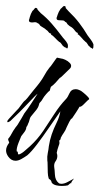

<svg xmlns="http://www.w3.org/2000/svg" viewBox="-29 -529 328 633"><path d="M195 82Q187 84 175 84Q165 84 156.5 82Q148 80 143 75Q140 71 140.5 70Q141 69 138 65Q134 60 133.5 62Q133 64 131 57Q129 51 128.5 39.5Q128 28 128 16Q128 4 127 0Q126 -13 128.5 -24.5Q131 -36 132 -47Q135 -67 141.5 -86Q148 -105 157 -123Q163 -135 166 -145Q169 -155 170 -162Q153 -138 132.5 -108Q112 -78 93 -53Q74 -28 61 -17Q51 -10 41 -4.5Q31 1 22 1Q8 1 -2 -13Q-9 -23 -9 -33Q-9 -45 1 -58Q2 -59 -1 -65Q-4 -71 1 -75Q5 -80 10 -89.5Q15 -99 19 -104Q22 -109 25.5 -113Q29 -117 34 -126Q36 -129 42.5 -140Q49 -151 51 -155Q62 -169 74.5 -188.5Q87 -208 93 -217L95 -220Q89 -216 63 -188Q37 -160 5 -130Q-1 -126 -3 -126Q-5 -126 -5 -128Q-5 -132 1 -138L25 -164Q31 -169 40 -182Q49 -195 55 -199Q61 -205 68.5 -215Q76 -225 82 -232Q106 -260 115.5 -277.5Q125 -295 134 -306Q139 -311 143.5 -318Q148 -325 152 -330Q156 -336 159 -339L173 -336Q177 -336 186 -332Q195 -328 201.5 -321Q208 -314 204 -306Q204 -305 196 -297.5Q188 -290 180 -282Q172 -274 170 -273Q170 -273 169.5 -273Q169 -273 168 -272Q151 -252 145.5 -248Q140 -244 139 -243Q138 -242 135 -230Q131 -228 123 -218.5Q115 -209 113 -205L108 -197L101 -189L98 -179Q97 -176 95 -173Q93 -170 91 -167L73 -145Q70 -141 69 -136.5Q68 -132 66 -126Q65 -125 62.5 -118Q60 -111 58 -111Q58 -103 52 -94.5Q46 -86 41 -80Q39 -76 32 -58Q25 -40 26 -30Q30 -30 30 -24.5Q30 -19 34 -20Q43 -23 54 -33Q65 -43 70 -47Q95 -70 113.5 -97.5Q132 -125 150 -153Q168 -181 189 -203Q194 -208 200 -221.5Q206 -235 221 -235Q227 -235 235 -231Q238 -230 246.5 -223Q255 -216 261 -209.5Q267 -203 264 -201Q262 -200 258 -196Q255 -193 246.5 -184.5Q238 -176 233 -177Q233 -177 229 -170Q225 -163 208 -138Q206 -140 199.5 -127.5Q193 -115 191 -110Q187 -99 181.5 -91.5Q176 -84 171 -74V-72Q171 -70 169.5 -68.5Q168 -67 166 -65Q167 -62 167 -57Q167 -55 163.5 -45.5Q160 -36 158 -25Q159 -22 159.5 -19.5Q160 -17 160 -15Q160 -5 154 3Q148 11 150 24Q151 28 152 46.5Q153 65 164 74Q167 77 173 77Q183 77 194 71Q205 65 209 63L214 60Q215 61 214 61Q213 62 209 67.5Q205 73 206 75Q203 75 203 75ZM276 -368Q275 -368 275 -369Q273 -371 271 -371.5Q269 -372 267 -375Q263 -377 260 -383Q257 -389 252 -392Q252 -392 251.5 -392Q251 -392 251 -393Q247 -396 239 -405.5Q231 -415 227 -416Q227 -416 227.5 -417Q228 -418 227 -419L228 -420Q222 -422 219 -426.5Q216 -431 212 -435Q208 -439 204 -441Q200 -443 196 -447Q193 -449 191.5 -452.5Q190 -456 186 -457Q183 -461 179.5 -461.5Q176 -462 172 -462Q164 -462 161 -463Q158 -464 157.5 -468Q157 -472 158 -471Q158 -471 161 -480.5Q164 -490 171 -500Q174 -502 178 -506.5Q182 -511 186 -508Q188 -507 187.5 -505.5Q187 -504 188 -502L198 -491Q217 -473 232 -453.5Q247 -434 260 -412Q265 -405 270.5 -398Q276 -391 279 -383V-377Q279 -371 277.5 -369.5Q276 -368 276 -368ZM192 -369Q191 -369 191 -370Q189 -372 186.5 -372.5Q184 -373 182 -375Q178 -377 174.5 -383Q171 -389 166 -391Q166 -391 165.5 -391Q165 -391 165 -392Q161 -395 152.5 -404Q144 -413 140 -414Q140 -414 140 -415Q140 -416 139 -417L140 -418Q134 -419 131 -423.5Q128 -428 123 -431Q119 -435 115 -437Q111 -439 107 -442Q103 -444 101.5 -447.5Q100 -451 96 -452Q90 -457 83 -455.5Q76 -454 70 -456Q67 -457 66.5 -461Q66 -465 67 -464Q67 -464 69.5 -473.5Q72 -483 78 -493Q81 -495 84.5 -500Q88 -505 92 -502Q94 -501 94 -500Q94 -499 95 -497L105 -486Q125 -470 141.5 -451Q158 -432 173 -412Q178 -405 184 -398.5Q190 -392 194 -384Q195 -381 195 -377Q195 -372 193.5 -370.5Q192 -369 192 -369Z"/></svg>

Font: Cherish
Style: Regular
Weight: 400
Designer: Robert E. Leuschke
Foundry: Robert E. Leuschke
Version: Version 1.005